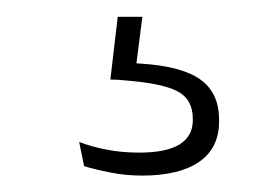

<svg xmlns="http://www.w3.org/2000/svg" viewBox="-20 -24 314 234"><path d="M153.5 -3.5 144.5 67 125.5 52.5Q130 52.5 137.5 52.8Q145 53 151 53.5Q201 56.5 224 72.8Q247 89 247 122V124Q247 156.5 222.8 173.2Q198.5 190 153 190Q133 190 114.2 186.2Q95.5 182.5 82.5 178.5L76.5 149Q92 155 110.5 158.5Q129 162 149.5 162Q182.5 162 198.8 152Q215 142 215 122.5V121Q215 97 196.2 87.2Q177.5 77.5 132.5 74Q128 73.5 123.5 73.2Q119 73 114.5 73L123.5 -3.5Z"/></svg>

Font: Anek Gujarati ExtraLight
Style: Regular
Weight: 250
Version: Version 1.003